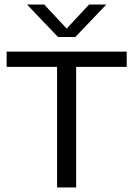

<svg xmlns="http://www.w3.org/2000/svg" viewBox="-20 -821 584 841"><path d="M230 0V-528H9V-595H535V-528H313.5V0ZM234 -659 98.5 -801H174L282 -685H262L370 -801H445.5L310 -659Z"/></svg>

Font: Encode Sans SC SemiExpanded
Style: Regular
Weight: 400
Width: 6
Designer: Multiple Designers
Foundry: Impallari Type
Version: Version 3.002